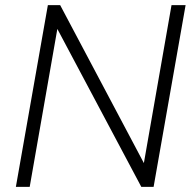

<svg xmlns="http://www.w3.org/2000/svg" viewBox="-20 -730 749 750"><path d="M650 -710H705L580 0H532L204 -617L96 0H42L167 -710H215L542 -93Z"/></svg>

Font: Livvic Light
Style: Italic
Weight: 300
Italic angle: -10°
Designer: Jacques Le Bailly, Baron von Fonthausen
Version: Version 1.001; ttfautohint (v1.8.2)